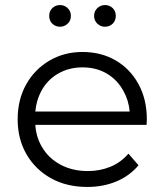

<svg xmlns="http://www.w3.org/2000/svg" viewBox="-20 -736 658 761"><path d="M326 5Q244 5 182 -29.5Q120 -64 85 -124.5Q50 -185 50 -263Q50 -341 83.5 -401Q117 -461 175.5 -495.5Q234 -530 307 -530Q381 -530 438.5 -496.5Q496 -463 529 -402.5Q562 -342 562 -263Q562 -258 561.5 -252.5Q561 -247 561 -241H120Q123 -193 146 -154Q172 -109 219.5 -83.5Q267 -58 328 -58Q376 -58 417.5 -75Q459 -92 489 -127L529 -81Q494 -39 441.5 -17Q389 5 326 5ZM494 -294Q490 -338 470 -374Q446 -419 404 -444Q362 -469 307 -469Q253 -469 210 -444Q167 -419 143 -374Q124 -338 120 -294ZM218 -630Q200 -630 187.5 -642Q175 -654 175 -673Q175 -692 187.5 -704Q200 -716 218 -716Q235 -716 248 -704Q261 -692 261 -673Q261 -654 248 -642Q235 -630 218 -630ZM396 -630Q379 -630 366 -642Q353 -654 353 -673Q353 -692 366 -704Q379 -716 396 -716Q414 -716 426.5 -704Q439 -692 439 -673Q439 -654 426.5 -642Q414 -630 396 -630Z"/></svg>

Font: Modern
Style: Small
Weight: 400
Designer: Julieta Ulanovsky
Foundry: Julieta Ulanovsky
Version: Version 8.000